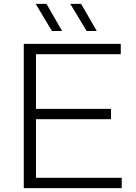

<svg xmlns="http://www.w3.org/2000/svg" viewBox="-20 -965 697 985"><path d="M102 0V-740H599.5V-687H164.5V-406.5H549.5V-353.5H164.5V-53H604.5V0ZM424.5 -806 340.5 -945H396L476.5 -806ZM246.5 -806 163 -945H218.5L298.5 -806Z"/></svg>

Font: Encode Sans Expanded Expanded Light
Style: Regular
Weight: 300
Width: 7
Designer: Multiple Designers
Foundry: Impallari Type
Version: Version 3.000; ttfautohint (v1.8.3) -l 8 -r 50 -G 200 -x 14 